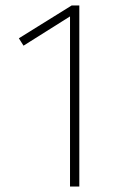

<svg xmlns="http://www.w3.org/2000/svg" viewBox="-20 -682 438 702"><path d="M270 -662V0H236V-622L66 -515L49 -542L242 -662Z"/></svg>

Font: Fira Sans UltraLight
Style: Regular
Weight: 200
Designer: Carrois Corporate & Edenspiekermann AG
Foundry: Carrois Corporate GbR & Edenspiekermann AG
Version: Version 4.106;PS 004.106;hotconv 1.0.70;makeotf.lib2.5.58329